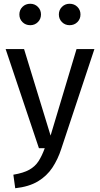

<svg xmlns="http://www.w3.org/2000/svg" viewBox="-20 -788 532 1021"><path d="M387 -527H482L306 3Q288 59 258.5 103.5Q229 148 181.5 176.5Q134 205 61 213L51 141Q105 132 136 114.5Q167 97 185 69Q203 41 218 0H187L10 -527H108L249 -67ZM350 -768Q375 -768 391.5 -751.5Q408 -735 408 -711Q408 -687 391.5 -670.5Q375 -654 350 -654Q326 -654 309.5 -670.5Q293 -687 293 -711Q293 -735 309.5 -751.5Q326 -768 350 -768ZM141 -768Q165 -768 181.5 -751.5Q198 -735 198 -711Q198 -687 181.5 -670.5Q165 -654 141 -654Q116 -654 99.5 -670.5Q83 -687 83 -711Q83 -735 99.5 -751.5Q116 -768 141 -768Z"/></svg>

Font: Fira Sans Variable
Style: Regular
Weight: 400
Designer: Carrois Corporate & Edenspiekermann AG
Foundry: Carrois Corporate GbR & Edenspiekermann AG
Version: Version 4.202